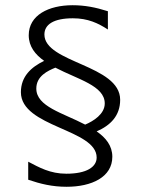

<svg xmlns="http://www.w3.org/2000/svg" viewBox="-20 -702 540 735"><path d="M440 -320C440 -454 150 -461 150 -570C150 -608 185 -632 259 -632C317 -632 356 -613 393 -589V-659C346 -674 304 -682 258 -682C166 -682 90 -644 90 -567C90 -524 115 -493 149 -469C99 -445 60 -409 60 -349C60 -215 350 -208 350 -99C350 -63 312 -37 234 -37C172 -37 130 -61 88 -83V-14C135 2 180 13 235 13C331 13 410 -24 410 -102C410 -144 385 -175 350 -199C403 -222 440 -259 440 -320ZM381 -306C381 -265 337 -238 306 -225C220 -270 119 -294 119 -363C119 -411 163 -431 192 -443C278 -398 381 -374 381 -306Z"/></svg>

Font: Stint Ultra Expanded
Style: Regular
Weight: 400
Width: 7
Designer: Astigmatic (AOETI)
Foundry: Astigmatic (AOETI)
Version: Version 1.000